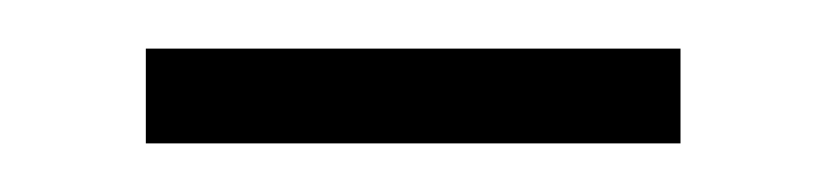

<svg xmlns="http://www.w3.org/2000/svg" viewBox="-20 -289 339 79"><path d="M40 -230V-269H260V-230Z"/></svg>

Font: Mada Light
Style: Regular
Weight: 300
Designer: Khaled Hosny
Version: Version 1.5